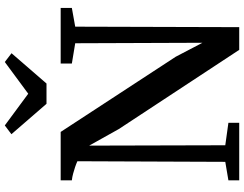

<svg xmlns="http://www.w3.org/2000/svg" viewBox="-128 -888 1016 799"><g transform="rotate(-90 379.5 -488.0)"><path d="M29 0V-45L106 -58L108.5 -673.5Q97.5 -678.5 84.2 -683Q71 -687.5 57 -691.2Q43 -695 29 -696.5V-743H230.5L543.5 -264L601.5 -153L599.5 -682.5L515 -696.5V-743H746.5V-696.5L668.5 -682.5L666.5 0H572L242.5 -501L173.5 -624.5L175 -58L268.5 -45V0ZM347.5 -802 221 -948 257.5 -975.5 389.5 -878 521.5 -975.5 558 -947.5 432 -802Z"/></g></svg>

Font: Merriweather 48pt SemiBold
Style: Regular
Weight: 600
Version: Version 2.100